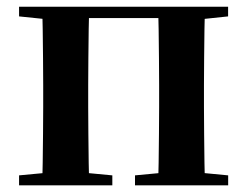

<svg xmlns="http://www.w3.org/2000/svg" viewBox="-20 -556 743 576"><path d="M105.9 0Q107.6 -25.5 108.1 -67.5Q108.6 -109.6 109.1 -154.8Q109.6 -200 109.6 -234.8V-301.2Q109.6 -335.7 109.1 -381.1Q108.6 -426.5 108.1 -468.7Q107.6 -511 105.9 -535.7H247.6Q246.6 -510.7 246.1 -468.5Q245.6 -426.3 245.1 -381Q244.6 -335.6 244.6 -301.2V-234.8Q244.6 -200 245.1 -154.8Q245.6 -109.6 246.1 -67.5Q246.6 -25.5 247.6 0ZM454.4 0Q455.4 -25.5 455.9 -67.5Q456.4 -109.6 456.9 -154.8Q457.4 -200 457.4 -234.8V-301.2Q457.4 -335.6 456.9 -381Q456.4 -426.3 455.9 -468.5Q455.4 -510.7 454.4 -535.7H594.9Q593.9 -510.7 593.4 -468.5Q592.9 -426.3 592.4 -381Q591.9 -335.6 591.9 -301.2V-234.8Q591.9 -200 592.4 -154.8Q592.9 -109.6 593.4 -67.5Q593.9 -25.5 594.9 0ZM37.2 0V-29.9L147 -40.2H208.6L317 -29.9V0ZM385 0V-29.9L494.5 -40.2H557.1L664.5 -29.9V0ZM37.2 -506.8V-535.7H176.9V-495.5H147ZM525.4 -495.5V-535.7H664.3V-506.8L557.1 -495.5ZM176.9 -501.8V-535.7H525.4V-501.8Z"/></svg>

Font: Noto Serif HK
Style: Regular
Weight: 200
Designer: Ryoko NISHIZUKA 西塚涼子 (kana & ideographs); Frank Grießhammer (Latin, Greek & Cyrillic); Wenlong ZHANG 张文龙 (bopomofo); San
Foundry: Adobe
Version: Version 2.001;hotconv 1.1.0;makeotfexe 2.6.0